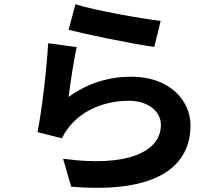

<svg xmlns="http://www.w3.org/2000/svg" viewBox="-20 -825 1040 901"><path d="M334 -805 302 -685C380 -665 603 -618 704 -605L734 -727C647 -737 429 -775 334 -805ZM340 -604 206 -622C199 -498 176 -303 156 -205L271 -176C280 -196 290 -212 308 -234C371 -310 473 -352 586 -352C673 -352 735 -304 735 -239C735 -112 576 -39 276 -80L314 51C730 86 874 -54 874 -236C874 -357 772 -465 597 -465C492 -465 393 -436 302 -370C309 -427 327 -549 340 -604Z"/></svg>

Font: Noto Sans Mono CJK TC
Style: Bold
Weight: 700
Designer: Ryoko NISHIZUKA 西塚涼子 (kana, bopomofo & ideographs); Paul D. Hunt (Latin, Greek & Cyrillic); Sandoll Communications 산돌커뮤니
Foundry: Adobe
Version: Version 2.004;hotconv 1.0.118;makeotfexe 2.5.65603